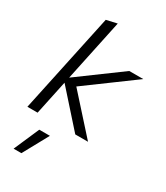

<svg xmlns="http://www.w3.org/2000/svg" viewBox="-236 -813 1012 1174"><g transform="rotate(30 269.5 -226.5)"><path d="M10 0 159 -700 234 -717 142 -282 440 -501H539L207 -257L438 0H348L133 -241L82 0ZM65 264 143 85H218L120 264Z"/></g></svg>

Font: Red Hat Display VF
Style: Italic
Weight: 300
Italic angle: -12°
Designer: Pentagram, MCKL
Foundry: Pentagram, MCKL
Version: Version 1.010